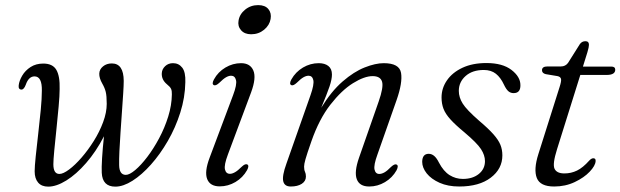

<svg xmlns="http://www.w3.org/2000/svg" viewBox="-20 -704 2372 734"><path d="M112.5 -49Q112.5 -67 116.5 -105.8Q120.5 -144.5 126 -191.8Q131.5 -239 135.8 -283.5Q140 -328 140 -357.5Q141 -412 112 -412Q89.5 -412 78.5 -380Q71.5 -361.5 62 -361.5Q49.5 -362 51.5 -378Q53.5 -395.5 65 -415Q76.5 -434.5 97 -447.8Q117.5 -461 145.5 -461Q181.5 -461 195.5 -436.8Q209.5 -412.5 208 -363.5Q208 -338.5 204.2 -297Q200.5 -255.5 195.8 -210.8Q191 -166 187.5 -129Q184 -92 184 -76Q184 -39 207 -39Q221.5 -39 244.2 -56Q267 -73 291.8 -101.5Q316.5 -130 338.5 -165Q360.5 -200 374.2 -237Q388 -274 388 -307Q388 -337.5 384.2 -352.8Q380.5 -368 371 -384.5Q359 -405.5 359.5 -422.5Q360 -439 373.8 -450.2Q387.5 -461.5 407.5 -461.5Q452.5 -461.5 453 -395Q453 -378.5 451 -347Q449 -315.5 446.2 -276.8Q443.5 -238 440.8 -198.8Q438 -159.5 436.5 -126.2Q435 -93 435.5 -73Q436 -35.5 461 -35.5Q475 -35.5 497 -54Q519 -72.5 543 -104Q567 -135.5 588.2 -175.2Q609.5 -215 623 -258.2Q636.5 -301.5 637 -343Q637.5 -356.5 634 -364.2Q630.5 -372 618 -382Q597 -399.5 598.5 -424.5Q599.5 -440 611.5 -451.2Q623.5 -462.5 641.5 -462.5Q663.5 -462.5 676.8 -445.2Q690 -428 688.5 -389.5Q687.5 -331 669.2 -273.5Q651 -216 621.5 -165Q592 -114 557 -74.8Q522 -35.5 486.5 -13Q451 9.5 421 9.5Q371.5 9.5 369 -43.5Q368 -62 370.2 -99.5Q372.5 -137 377.5 -183Q347 -124 309.2 -80.8Q271.5 -37.5 233.5 -14Q195.5 9.5 164.5 9.5Q139 9.5 125.8 -6Q112.5 -21.5 112.5 -49Z M940 -573Q915 -573 901.5 -588.5Q888 -604 892 -625.5Q896 -650 917.2 -667.2Q938.5 -684.5 967 -684.5Q993.5 -684.5 1006 -669.2Q1018.5 -654 1014.5 -631.5Q1010.5 -607.5 989.5 -590.2Q968.5 -573 940 -573ZM851.5 -114Q836 -73 840 -56.2Q844 -39.5 859 -39.5Q867.5 -39.5 878.2 -45.5Q889 -51.5 904 -66.5Q917 -79 925 -75.5Q934 -71 924.5 -53.5Q908.5 -25 880.2 -8.2Q852 8.5 820 8.5Q783 8.5 772 -19.5Q761 -47.5 781.5 -101.5L871 -340Q886.5 -381 882.2 -397.8Q878 -414.5 863.5 -414.5Q854.5 -414.5 844 -408.5Q833.5 -402.5 818.5 -387.5Q805 -375 797.5 -378.5Q788.5 -383 798 -400.5Q813.5 -429 841.8 -445.8Q870 -462.5 901.5 -462.5Q936.5 -462.5 948.5 -434.5Q960.5 -406.5 940 -351Z M1093.5 -378.5Q1084.5 -383 1094 -400.5Q1110 -429 1138.2 -445.8Q1166.5 -462.5 1198.5 -462.5Q1221.5 -462.5 1235.2 -451.8Q1249 -441 1249 -419Q1249 -401 1239.8 -373.5Q1230.5 -346 1208 -292Q1246.5 -355 1289.8 -392.5Q1333 -430 1374.2 -446.2Q1415.5 -462.5 1447 -462.5Q1507 -462.5 1513.2 -425.2Q1519.5 -388 1496 -321L1423 -113.5Q1408 -72.5 1411.8 -55.8Q1415.5 -39 1430 -39Q1439 -39 1449.8 -45Q1460.5 -51 1475 -66Q1488.5 -78.5 1496 -75Q1505 -71 1496 -53Q1480 -24.5 1451.8 -7.8Q1423.5 9 1391.5 9Q1354.5 9 1344 -18.8Q1333.5 -46.5 1352.5 -101L1427.5 -315.5Q1447 -371 1440.5 -392Q1434 -413 1404.5 -413Q1373 -413 1329.5 -386Q1286 -359 1243 -303.8Q1200 -248.5 1170.5 -164Q1153 -114 1147.8 -95.2Q1142.5 -76.5 1142.5 -67Q1142.5 -54.5 1146 -47.2Q1149.5 -40 1149.5 -29Q1149.5 -11.5 1133.5 -1.2Q1117.5 9 1091.5 9Q1067.5 9 1062.8 -11.2Q1058 -31.5 1075 -78.5L1167 -340Q1181.5 -381 1177.8 -397.8Q1174 -414.5 1159.5 -414.5Q1150.5 -414.5 1140 -408.5Q1129.5 -402.5 1114.5 -387.5Q1101 -375 1093.5 -378.5Z M1749.5 -20Q1787 -20 1810.5 -39Q1834 -58 1834 -88Q1834 -110.5 1818.8 -134Q1803.5 -157.5 1755.5 -198Q1721 -226.5 1702 -247.5Q1683 -268.5 1675.5 -288Q1668 -307.5 1668 -331.5Q1668 -367 1688.8 -397Q1709.5 -427 1748 -445Q1786.5 -463 1839.5 -463Q1901 -463 1935.2 -436.8Q1969.5 -410.5 1969.5 -378.5Q1970 -348 1943.5 -348Q1932 -348 1923.5 -355.2Q1915 -362.5 1906.5 -380.5Q1894 -407.5 1875.8 -422Q1857.5 -436.5 1829.5 -436.5Q1786 -436.5 1760 -413.5Q1734 -390.5 1734 -356.5Q1734 -332 1748.8 -308.2Q1763.5 -284.5 1811 -243Q1847 -212.5 1866.2 -190.8Q1885.5 -169 1893 -150.5Q1900.5 -132 1900.5 -110Q1900.5 -58.5 1856.2 -24.8Q1812 9 1735.5 9Q1692.5 9 1660.5 -5.2Q1628.5 -19.5 1611.2 -41.2Q1594 -63 1594 -85.5Q1594.5 -116 1619 -116Q1630 -116 1639.5 -108.2Q1649 -100.5 1658 -82.5Q1675.5 -49 1698.8 -34.5Q1722 -20 1749.5 -20Z M2111.5 -413 2066.5 -420.5Q2052 -424 2052 -435.5Q2052 -450 2073 -450H2124.5Q2141.5 -450 2151.5 -463.5L2196.5 -535Q2204.5 -546.5 2218 -546.5Q2231.5 -546.5 2231.5 -532.5Q2231.5 -524 2225.5 -504L2208.5 -449.5H2317Q2332 -449.5 2332 -437.5Q2332 -417.5 2299 -417.5H2198.5L2109.5 -133.5Q2091.5 -76.5 2100 -58.8Q2108.5 -41 2137.5 -41Q2163.5 -41 2186 -52Q2208.5 -63 2232.5 -90Q2241 -99 2248 -99Q2258 -99 2257 -88Q2256 -70.5 2234.5 -47.8Q2213 -25 2177.2 -8Q2141.5 9 2098.5 9Q2045 9 2032.2 -23.5Q2019.5 -56 2038 -114.5L2119 -370.5Q2126.5 -393.5 2124.8 -402Q2123 -410.5 2111.5 -413Z"/></svg>

Font: Fraunces 9pt Light
Style: Italic
Weight: 300
Italic angle: -16°
Version: Version 1.000;[0bf87f6ff]